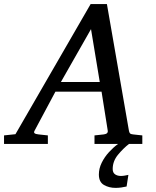

<svg xmlns="http://www.w3.org/2000/svg" viewBox="-73 -707 766 943"><path d="M626 0H391.1V-42Q402.3 -43 414.1 -44.4Q425.8 -45.9 437 -46.9Q459 -49.8 456.1 -65.9L425.8 -256.8H199.2L97.2 -65.9Q91.8 -56.6 96.9 -52.5Q102.1 -48.3 116.2 -46.9Q127.4 -45.9 139.2 -44.4Q150.9 -43 162.1 -42V0H-53.2V-42L2.9 -47.9L372.1 -687H452.1L560.1 -65.9Q561.5 -56.6 565.4 -52.2Q569.3 -47.9 580.1 -46.9Q591.3 -45.9 603 -44.4Q614.7 -43 626 -42ZM417 -304.2 374 -564 226.1 -304.2ZM548.8 209Q536.1 211.9 522.2 213.9Q508.3 215.8 494.6 215.8Q462.4 215.8 437.5 201.4Q412.6 187 412.6 149.9Q412.6 120.6 426.5 92.3Q440.4 64 462.2 40.3Q483.9 16.6 506.8 0H560.5Q532.7 21.5 506.6 53Q480.5 84.5 480.5 123Q480.5 141.1 492.2 149.2Q503.9 157.2 520.5 157.2Q530.3 157.2 539.3 155.5Q548.3 153.8 557.6 151.9Z"/></svg>

Font: Charis
Style: Italic
Weight: 400
Italic angle: -11°
Designer: Walt Agee, Miriam Martin, Annie Olsen, Victor Gaultney, Lorna Priest, Alan Ward, Bob Hallissy, Martin Hosken, Sharon Cor
Foundry: SIL Global
Version: Version 7.000